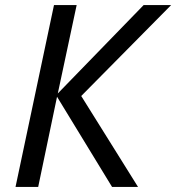

<svg xmlns="http://www.w3.org/2000/svg" viewBox="-20 -734 692 754"><path d="M41 0H130L204 -354L420 0H522L299 -357L652 -714H544L207 -367L281 -714H192Z"/></svg>

Font: BC Sans
Style: Italic
Weight: 400
Italic angle: -12°
Designer: Monotype Design Team
Designer: Province of B.C.
Foundry: Monotype Imaging Inc.
Version: Version 2.000;GOOG;noto-source:20170915:90ef993387c0